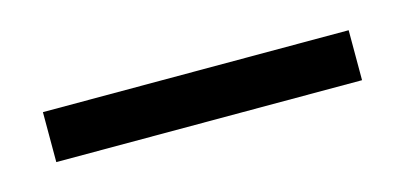

<svg xmlns="http://www.w3.org/2000/svg" viewBox="-25 -67 386 183"><g transform="rotate(-15 168.0 24.5)"><path d="M17.1 49.3V0H318.8V49.3Z"/></g></svg>

Font: Lateef
Style: Regular
Weight: 400
Designer: SIL International
Foundry: SIL International
Version: Version 4.200